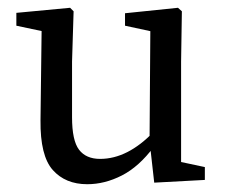

<svg xmlns="http://www.w3.org/2000/svg" viewBox="-20 -462 577 493"><path d="M204 11Q148 11 115.5 -25.5Q83 -62 84 -153L87 -396L107 -378L22 -396V-429L160 -442L169 -433L165 -304V-161Q165 -101 183 -77.5Q201 -54 237 -54Q308 -54 375 -124L390 -85H375Q337 -34 293 -11.5Q249 11 204 11ZM376 7 364 -100 366 -382 301 -396V-428L437 -442L447 -433L445 -304V-46L506 -33V0Z"/></svg>

Font: Lisu Bosa Light
Style: Regular
Weight: 300
Designer: David Morse, Annie Olsen, Victor Gaultney, Frank Grießhammer (Latin)
Foundry: SIL International
Version: Version 2.000